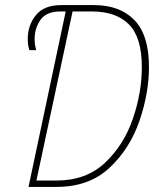

<svg xmlns="http://www.w3.org/2000/svg" viewBox="-20 -734 624 754"><path d="M202 0Q330 0 410 -75Q490 -150 527.5 -259Q565 -368 565 -471Q565 -596 508 -655Q451 -714 349 -714H220Q153 -714 121 -674.5Q89 -635 89 -581Q89 -565 91 -554.5Q93 -544 95 -537H122Q120 -544 118 -555Q116 -566 116 -581Q116 -623 139 -656Q162 -689 217 -689H238L92 0ZM265 -689H341Q436 -689 486.5 -638Q537 -587 537 -471Q537 -370 501.5 -267Q466 -164 392 -94.5Q318 -25 202 -25H123Z"/></svg>

Font: Noto Sans Display SemiCondensed Thin
Style: Italic
Weight: 250
Width: 4
Designer: Monotype Design team
Foundry: Monotype Imaging Inc.
Version: 1.000